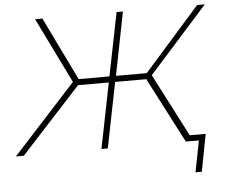

<svg xmlns="http://www.w3.org/2000/svg" viewBox="-79 -766 1167 995"><g transform="rotate(-5 504.0 -268.5)"><path d="M862 0 686 -340H524L456 0H423L491 -340H331L19 0H-22L306 -359L139 -700H177L337 -371H497L563 -700H596L531 -371H691L982 -700H1022L716 -358L901 0ZM898 163 930 0H862L867 -31H968L931 163Z"/></g></svg>

Font: Montserrat ExtraLight
Style: Italic
Weight: 200
Italic angle: -11.3°
Designer: Julieta Ulanovsky
Foundry: Julieta Ulanovsky
Version: Version 9.000; ttfautohint (v1.8.4.7-5d5b)